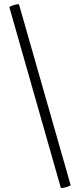

<svg xmlns="http://www.w3.org/2000/svg" viewBox="-20 -752 391 938"><path d="M277 165 26 -716Q26 -719 37 -723.5Q48 -728 60 -730.5Q72 -733 73 -730L325 152Q326 154 314.5 158.5Q303 163 291 165.5Q279 168 277 165Z"/></svg>

Font: Cormorant
Style: Bold
Weight: 700
Designer: Christian Thalmann (Catharsis Fonts)
Foundry: Catharsis Fonts
Version: Version 4.000